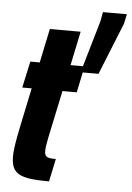

<svg xmlns="http://www.w3.org/2000/svg" viewBox="-54 -791 571 832"><g transform="rotate(5 232.0 -375.5)"><path d="M191 0Q143 0 111 -4Q79 -8 60.5 -18.5Q42 -29 34 -47Q26 -65 26 -94Q26 -110 28.5 -130Q31 -150 35.5 -174.5Q40 -199 46 -228L81 -395H40L65 -510H106L137 -658H271L240 -510H301L277 -395H215L171 -187Q169 -175 167 -165Q165 -155 164 -146.5Q163 -138 163 -130Q163 -116 168 -109.5Q173 -103 184 -101Q195 -99 212 -99ZM286 -483 352 -709 360 -751H464L455 -709L364 -483Z"/></g></svg>

Font: Saira ExtraCondensed Black
Style: Italic
Weight: 900
Width: 2
Italic angle: -12°
Designer: Hector Gatti with collaboration of the Omnibus-Type team
Foundry: Omnibus-Type
Version: Version 1.101